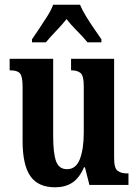

<svg xmlns="http://www.w3.org/2000/svg" viewBox="-20 -786 588 816"><path d="M214 10Q142 10 109 -37.5Q76 -85 76 -187V-417Q76 -461 65 -474Q54 -487 24 -487H21V-536H206V-207Q206 -136 218 -101.5Q230 -67 265 -67Q303 -67 319.5 -110Q336 -153 336 -223V-420Q336 -465 322 -476Q308 -487 285 -487H282V-536H465V-114Q465 -70 480.5 -59.5Q496 -49 519 -49H526V0H360L341 -75H337Q317 -29 287 -9.5Q257 10 214 10ZM116 -619Q129 -638 146.5 -664Q164 -690 181 -717Q198 -744 206 -766H320Q329 -744 345.5 -717Q362 -690 380 -664Q398 -638 411 -619V-606H352Q335 -627 308 -654Q281 -681 263 -705Q244 -681 218 -654Q192 -627 175 -606H116Z"/></svg>

Font: Noto Serif Tamil ExtraCondensed
Style: Bold
Weight: 700
Width: 2
Designer: Indian Type Foundry, Tom Grace, and the Monotype Design Team
Foundry: Monotype Imaging Inc.
Version: Version 2.004; ttfautohint (v1.8.4.7-5d5b)